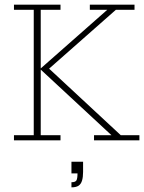

<svg xmlns="http://www.w3.org/2000/svg" viewBox="-20 -603 619 825"><path d="M40 0V-22H125V-561H40V-583H240V-561H155V-309L441 -561H366V-583H558V-561H478L191 -308L499 -22H579V0H384V-22H459L155 -304V-22H240V0ZM287 202V180Q304 180 308.5 172Q313 164 313 142H287V92H337V136Q337 158 332.5 173Q328 188 317.5 195Q307 202 287 202Z"/></svg>

Font: Rokkitt SemiBold Thin
Style: Regular
Weight: 250
Version: Version 3.103